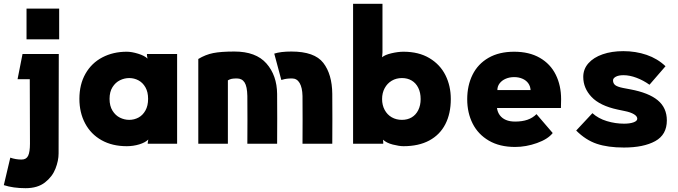

<svg xmlns="http://www.w3.org/2000/svg" viewBox="-24 -753 3554 1006"><path d="M286 -708V-547H115V-708ZM110 233Q45 233 -4 217L30 73Q58 83 89 83Q114 83 123.5 63Q133 43 133 0L132 -338H68L94 -470H284L283 51Q283 89 266.5 131Q250 173 211.5 203Q173 233 110 233Z M752 -235Q752 -271 738 -295.5Q724 -320 701.5 -332Q679 -344 653 -344Q628 -344 604.5 -332.5Q581 -321 565.5 -296.5Q550 -272 550 -235Q550 -198 565.5 -173Q581 -148 604.5 -136.5Q628 -125 653 -125Q679 -125 701.5 -137Q724 -149 738 -174Q752 -199 752 -235ZM749 -446 746 -462V-470H904V0H750V-4L753 -22Q737 -6 705.5 3.5Q674 13 640 13Q564 13 508 -18.5Q452 -50 422 -106.5Q392 -163 392 -235Q392 -311 424 -367Q456 -423 512.5 -452.5Q569 -482 640 -482Q666 -482 700 -471.5Q734 -461 749 -446Z M1015 0V-444Q1053 -467 1093.5 -475Q1134 -483 1204 -483Q1317 -483 1372 -420.5Q1427 -358 1428 -261Q1429 -131 1428 0H1272Q1273 -125 1272 -250Q1271 -300 1257.5 -321Q1244 -342 1217 -342Q1200 -342 1190 -340Q1180 -338 1170 -332V0ZM1503 -483Q1624 -483 1670 -423.5Q1716 -364 1717 -261Q1718 -131 1717 0H1561Q1562 -125 1561 -250Q1560 -294 1546 -318Q1532 -342 1506 -342Q1476 -342 1458 -336Q1456 -336 1450 -334L1413 -472Q1446 -483 1503 -483Z M1978 -234Q1978 -202 1991.5 -177Q2005 -152 2028.5 -138.5Q2052 -125 2082 -125Q2111 -125 2133 -138Q2155 -151 2167.5 -176Q2180 -201 2180 -234Q2180 -268 2167.5 -293Q2155 -318 2133 -331Q2111 -344 2082 -344Q2052 -344 2028.5 -330Q2005 -316 1991.5 -291Q1978 -266 1978 -234ZM1983 -21 1984 -6V0H1826V-733H1980V-478L1978 -453Q1993 -466 2027.5 -474Q2062 -482 2090 -482Q2170 -482 2226 -448.5Q2282 -415 2310 -359Q2338 -303 2338 -234Q2338 -158 2309.5 -102.5Q2281 -47 2225.5 -17Q2170 13 2090 13Q2068 13 2034.5 4.5Q2001 -4 1983 -21Z M2675 17Q2594 17 2537.5 -16Q2481 -49 2452.5 -105.5Q2424 -162 2424 -233Q2424 -305 2452 -361.5Q2480 -418 2535.5 -450Q2591 -482 2670 -482Q2749 -482 2804.5 -450Q2860 -418 2888 -361.5Q2916 -305 2916 -233Q2916 -204 2915 -187H2580Q2583 -165 2595 -149Q2607 -133 2627 -124.5Q2647 -116 2675 -116Q2712 -116 2739.5 -125.5Q2767 -135 2787 -155L2872 -56Q2847 -24 2789.5 -3.5Q2732 17 2675 17ZM2670 -349Q2646 -349 2626 -340.5Q2606 -332 2594 -316.5Q2582 -301 2582 -281H2756Q2755 -301 2744 -316.5Q2733 -332 2713.5 -340.5Q2694 -349 2670 -349Z M2995 -69 3080 -160Q3111 -132 3155.5 -118.5Q3200 -105 3246 -105Q3276 -105 3295.5 -112Q3315 -119 3315 -131Q3315 -144 3297.5 -154.5Q3280 -165 3250 -171L3212 -179Q3119 -199 3075.5 -245Q3032 -291 3032 -350Q3032 -391 3059 -421.5Q3086 -452 3133.5 -468.5Q3181 -485 3242 -485Q3307 -485 3364 -465.5Q3421 -446 3463 -406L3379 -309Q3347 -332 3311 -345.5Q3275 -359 3243 -359Q3217 -359 3202.5 -351Q3188 -343 3188 -332Q3188 -316 3199.5 -307Q3211 -298 3241 -292L3278 -285Q3375 -267 3422.5 -227.5Q3470 -188 3470 -122Q3470 -47 3409 -13.5Q3348 20 3245 20Q3161 20 3103 0.5Q3045 -19 2995 -69Z"/></svg>

Font: Kreadon
Style: Regular
Weight: 400
Designer: kohakuno
Foundry: StudioGnu
Version: Version 1.000;Glyphs 3.1.2 (3151)